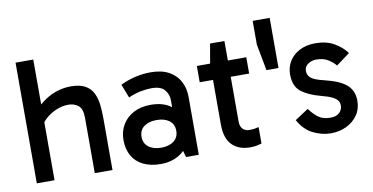

<svg xmlns="http://www.w3.org/2000/svg" viewBox="-69 -867 2074 1067"><g transform="rotate(-10 968.0 -333.5)"><path d="M64 0V-681H164V0ZM391 0V-312Q391 -364 367.5 -382Q344 -400 312 -400Q280 -400 247 -387Q214 -374 188 -352Q162 -330 148 -303L136 -399Q164 -431 197 -453Q230 -475 267 -486.5Q304 -498 343 -498Q395 -498 425 -480.5Q455 -463 469 -433.5Q483 -404 487 -367Q491 -330 491 -291V0Z M762 14Q705 14 664 -6Q623 -26 601.5 -63.5Q580 -101 580 -153Q580 -201 602 -238.5Q624 -276 665 -298Q706 -320 762 -320Q832 -320 874.5 -288.5Q917 -257 934 -202H878V-327Q878 -358 857 -384Q836 -410 783 -410Q755 -410 721.5 -403.5Q688 -397 652 -381L622 -458Q663 -478 707 -488Q751 -498 793 -498Q856 -498 897 -475Q938 -452 958 -413.5Q978 -375 978 -327V0H906L881 -89L934 -104Q916 -45 870 -15.5Q824 14 762 14ZM780 -75Q824 -75 851 -95.5Q878 -116 878 -153Q878 -191 851 -211Q824 -231 780 -231Q736 -231 709 -211Q682 -191 682 -153Q682 -116 709 -95.5Q736 -75 780 -75Z M1267 9Q1203 9 1165.5 -28.5Q1128 -66 1128 -145V-482V-488L1147 -598H1228V-143Q1228 -115 1242.5 -101Q1257 -87 1279 -87Q1296 -87 1309 -89Q1322 -91 1332 -94V-1Q1319 3 1303.5 6Q1288 9 1267 9ZM1053 -396V-488H1332V-396Z M1430 -398 1402 -547V-681H1498V-398Z M1724 10Q1673 10 1623.5 -14Q1574 -38 1542 -96L1618 -146Q1646 -109 1671 -92.5Q1696 -76 1736 -76Q1768 -76 1785.5 -92.5Q1803 -109 1803 -133Q1803 -149 1794.5 -161Q1786 -173 1765 -183.5Q1744 -194 1705 -204Q1633 -223 1594 -254Q1555 -285 1555 -352Q1555 -392 1575 -425Q1595 -458 1633 -478Q1671 -498 1723 -498Q1785 -498 1829 -472.5Q1873 -447 1898 -412L1821 -355Q1807 -373 1780 -390.5Q1753 -408 1712 -408Q1687 -408 1666 -394Q1645 -380 1645 -355Q1645 -330 1664.5 -314.5Q1684 -299 1736 -287Q1824 -266 1861 -232.5Q1898 -199 1898 -144Q1898 -96 1873.5 -61.5Q1849 -27 1809.5 -8.5Q1770 10 1724 10Z"/></g></svg>

Font: Gabarito
Style: Regular
Weight: 400
Designer: Leandro Assis / Alvaro Franca / Felipe Casaprima
Foundry: Naipe Foundry
Version: Version 1.000